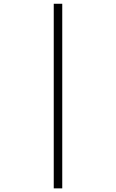

<svg xmlns="http://www.w3.org/2000/svg" viewBox="-20 -865 626 1036"><path d="M270 151.4V-844.7H315.9V151.4Z"/></svg>

Font: Cascadia Code ExtraLight
Style: Regular
Weight: 200
Monospace: yes
Designer: Aaron Bell
Foundry: Saja Typeworks
Version: Version 2407.024; ttfautohint (v1.8.4)